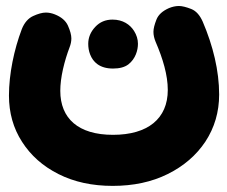

<svg xmlns="http://www.w3.org/2000/svg" viewBox="-20 -317 743 628"><path d="M348.6 291C416 291 476.1 278.3 528.3 252.4C580.6 226.6 622.1 190.9 651.9 146C681.6 100.6 696.8 49.3 696.8 -7.8C696.8 -85.4 676.8 -167.5 643.1 -246.1C633.8 -267.1 621.6 -281.2 605.5 -287.6C589.4 -293.9 575.7 -297.4 565.4 -297.4C554.2 -297.4 543.5 -294.9 532.7 -290.5C511.7 -281.2 498 -269 491.7 -252.9C485.4 -236.8 481.9 -223.6 481.9 -212.9C481.9 -202.1 484.4 -191.4 488.8 -180.7C512.7 -125.5 528.8 -71.3 528.8 -22.9C528.8 71.3 463.4 124 349.6 124C235.8 124 177.2 70.3 177.2 -20C177.2 -41 180.2 -64.9 186 -90.8C191.9 -116.7 199.2 -140.1 207.5 -162.1C211.4 -171.9 213.4 -181.6 213.4 -191.4C213.4 -202.6 209.5 -216.8 202.1 -233.4C194.8 -249.5 180.2 -261.7 159.2 -270C149.4 -273.9 139.6 -275.9 129.9 -275.9C118.7 -275.9 104.5 -272 88.4 -264.6C72.3 -257.3 59.6 -242.7 51.3 -221.7C25.9 -154.8 9.3 -74.7 9.3 -4.4C9.3 51.8 23.4 102.5 52.2 147C80.6 191.4 120.1 226.6 171.4 252.4C222.7 278.3 281.7 291 348.6 291ZM268.6 -173.8C268.6 -161.6 270.5 -149.9 274.9 -138.7C284.2 -114.7 305.2 -92.8 349.6 -92.8C371.1 -92.8 387.7 -97.2 399.9 -106.4C423.3 -124.5 431.2 -152.8 431.2 -173.8C431.2 -188.5 426.8 -202.6 418.5 -215.8C405.3 -236.8 381.8 -252.9 348.1 -252.9C325.2 -252.9 306.6 -245.1 291.5 -229C276.4 -212.9 268.6 -194.3 268.6 -173.8Z"/></svg>

Font: Mikhak Black
Style: Regular
Weight: 900
Designer: Amin Abedi
Version: Version 3.2